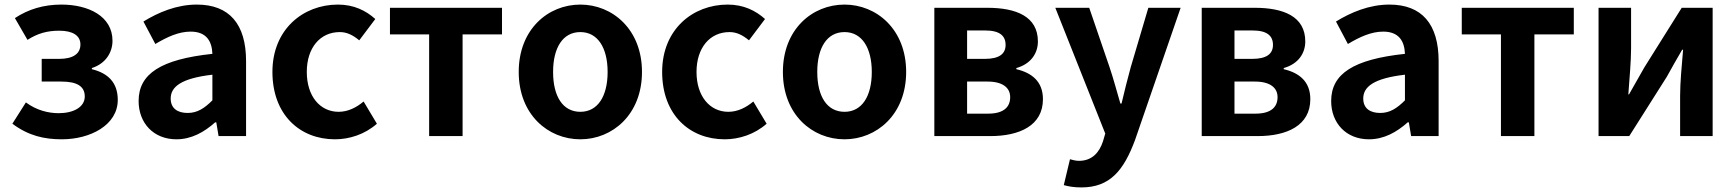

<svg xmlns="http://www.w3.org/2000/svg" viewBox="-20 -594 7574 838"><path d="M250 14C374 14 494 -48 494 -158C494 -235 450 -275 381 -292V-297C443 -317 471 -367 471 -416C471 -524 365 -574 248 -574C171 -574 104 -554 45 -515L100 -420C144 -448 185 -460 239 -460C297 -460 331 -439 331 -400C331 -360 300 -337 238 -337H162V-238H248C315 -238 350 -218 350 -173C350 -126 300 -100 236 -100C192 -100 140 -112 93 -147L34 -54C105 -1 174 14 250 14Z M750 14C815 14 871 -17 919 -60H924L934 0H1054V-327C1054 -489 981 -574 839 -574C751 -574 671 -540 606 -500L658 -402C710 -433 760 -456 812 -456C881 -456 905 -414 907 -359C682 -335 585 -272 585 -153C585 -57 650 14 750 14ZM799 -101C756 -101 725 -120 725 -164C725 -215 770 -252 907 -268V-156C872 -121 841 -101 799 -101Z M1442 14C1504 14 1572 -7 1625 -54L1567 -151C1536 -125 1499 -106 1458 -106C1377 -106 1319 -174 1319 -280C1319 -385 1377 -454 1463 -454C1494 -454 1520 -441 1548 -418L1618 -511C1577 -548 1524 -574 1455 -574C1303 -574 1169 -466 1169 -280C1169 -94 1288 14 1442 14Z M1853 0H1999V-444H2171V-560H1682V-444H1853Z M2513 14C2653 14 2782 -94 2782 -280C2782 -466 2653 -574 2513 -574C2372 -574 2244 -466 2244 -280C2244 -94 2372 14 2513 14ZM2513 -106C2436 -106 2394 -174 2394 -280C2394 -385 2436 -454 2513 -454C2589 -454 2632 -385 2632 -280C2632 -174 2589 -106 2513 -106Z M3143 14C3205 14 3273 -7 3326 -54L3268 -151C3237 -125 3200 -106 3159 -106C3078 -106 3020 -174 3020 -280C3020 -385 3078 -454 3164 -454C3195 -454 3221 -441 3249 -418L3319 -511C3278 -548 3225 -574 3156 -574C3004 -574 2870 -466 2870 -280C2870 -94 2989 14 3143 14Z M3666 14C3806 14 3935 -94 3935 -280C3935 -466 3806 -574 3666 -574C3525 -574 3397 -466 3397 -280C3397 -94 3525 14 3666 14ZM3666 -106C3589 -106 3547 -174 3547 -280C3547 -385 3589 -454 3666 -454C3742 -454 3785 -385 3785 -280C3785 -174 3742 -106 3666 -106Z M4058 0H4302C4430 0 4532 -46 4532 -161C4532 -238 4484 -276 4416 -292V-297C4480 -315 4510 -362 4510 -413C4510 -523 4414 -560 4289 -560H4058ZM4201 -337V-461H4280C4343 -461 4369 -438 4369 -398C4369 -360 4343 -337 4278 -337ZM4201 -98V-238H4290C4358 -238 4389 -210 4389 -170C4389 -127 4361 -98 4293 -98Z M4700 224C4825 224 4885 149 4934 17L5133 -560H4992L4915 -300C4901 -248 4887 -194 4875 -142H4870C4854 -196 4840 -250 4823 -300L4734 -560H4586L4804 -11L4794 23C4778 72 4746 108 4689 108C4676 108 4660 104 4650 101L4623 214C4645 220 4667 224 4700 224Z M5225 0H5469C5597 0 5699 -46 5699 -161C5699 -238 5651 -276 5583 -292V-297C5647 -315 5677 -362 5677 -413C5677 -523 5581 -560 5456 -560H5225ZM5368 -337V-461H5447C5510 -461 5536 -438 5536 -398C5536 -360 5510 -337 5445 -337ZM5368 -98V-238H5457C5525 -238 5556 -210 5556 -170C5556 -127 5528 -98 5460 -98Z M5955 14C6020 14 6076 -17 6124 -60H6129L6139 0H6259V-327C6259 -489 6186 -574 6044 -574C5956 -574 5876 -540 5811 -500L5863 -402C5915 -433 5965 -456 6017 -456C6086 -456 6110 -414 6112 -359C5887 -335 5790 -272 5790 -153C5790 -57 5855 14 5955 14ZM6004 -101C5961 -101 5930 -120 5930 -164C5930 -215 5975 -252 6112 -268V-156C6077 -121 6046 -101 6004 -101Z M6531 0H6677V-444H6849V-560H6360V-444H6531Z M6957 0H7091L7255 -259C7273 -291 7302 -344 7322 -377H7326C7320 -307 7313 -233 7313 -176V0H7455V-560H7320L7157 -300C7139 -268 7109 -216 7090 -182H7087C7092 -252 7099 -327 7099 -383V-560H6957Z"/></svg>

Font: Noto Sans Mono CJK SC
Style: Bold
Weight: 700
Designer: Ryoko NISHIZUKA 西塚涼子 (kana, bopomofo & ideographs); Paul D. Hunt (Latin, Greek & Cyrillic); Sandoll Communications 산돌커뮤니
Foundry: Adobe
Version: Version 2.004;hotconv 1.0.118;makeotfexe 2.5.65603